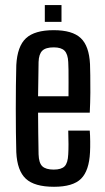

<svg xmlns="http://www.w3.org/2000/svg" viewBox="-20 -726 412 754"><path d="M192 7.5Q115.5 7.5 81.5 -24Q47.5 -55.5 44 -128Q43 -163 42.5 -206.8Q42 -250.5 42 -298Q42 -345.5 42.5 -390.2Q43 -435 44 -470.5Q48 -544.5 82.2 -576Q116.5 -607.5 191 -607.5Q264 -607.5 297 -576.5Q330 -545.5 333.5 -474Q334 -459.5 334.5 -430Q335 -400.5 334.8 -362.2Q334.5 -324 332.5 -283.5H129.5Q129.5 -244.5 130.2 -204.2Q131 -164 131.5 -120Q132.5 -86 146.2 -73Q160 -60 191 -60Q221 -60 233.8 -73Q246.5 -86 248 -120Q249 -136.5 249 -160.2Q249 -184 248 -213H332.5Q334 -195 334.2 -171Q334.5 -147 333.5 -128Q330 -55.5 298.2 -24Q266.5 7.5 192 7.5ZM129.5 -348H249Q249 -376 249.2 -403.2Q249.5 -430.5 249 -451.5Q248.5 -472.5 248 -482.5Q246.5 -513.5 233.5 -526.8Q220.5 -540 191 -540Q159.5 -540 146 -526.8Q132.5 -513.5 131.5 -482.5Q131 -446 130.5 -413Q130 -380 129.5 -348ZM156 -640V-706H221.5V-640Z"/></svg>

Font: Big Shoulders Display Thin SemiBold
Style: Regular
Weight: 600
Version: Version 2.002